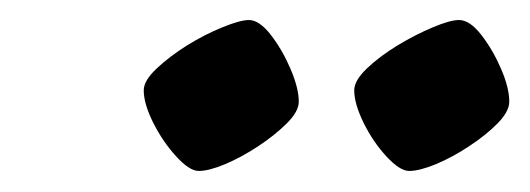

<svg xmlns="http://www.w3.org/2000/svg" viewBox="-20 -738 516 187"><path d="M378.5 -571.5Q369.5 -571.5 356.5 -585.5Q343.5 -599.5 334.2 -618.2Q325 -637 325 -650Q325 -659.5 337.2 -671.2Q349.5 -683 367.2 -693.8Q385 -704.5 401.8 -711.5Q418.5 -718.5 427 -718.5Q437.5 -718.5 448.8 -704Q460 -689.5 468 -671Q476 -652.5 476 -639Q476 -629.5 464.8 -618Q453.5 -606.5 437.2 -595.8Q421 -585 404.8 -578.2Q388.5 -571.5 378.5 -571.5ZM173.5 -571.5Q164.5 -571.5 151.5 -585.8Q138.5 -600 129.2 -618.5Q120 -637 120 -650Q120 -659.5 132.5 -671.2Q145 -683 162.2 -693.8Q179.5 -704.5 196.8 -711.5Q214 -718.5 222.5 -718.5Q232.5 -718.5 243.8 -704Q255 -689.5 263 -670.8Q271 -652 271 -639Q271 -629.5 259.5 -618Q248 -606.5 231.8 -595.8Q215.5 -585 199.5 -578.2Q183.5 -571.5 173.5 -571.5Z"/></svg>

Font: Texturina Medium
Style: Italic
Weight: 500
Italic angle: -11°
Designer: Guillermo Torres Carreño
Foundry: Omnibus-Type
Version: Version 1.002